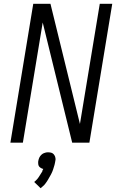

<svg xmlns="http://www.w3.org/2000/svg" viewBox="-20 -755 640 1016"><path d="M35 0 156 -735H247L403 -99L508 -735H574L453 0H362L206 -636L101 0ZM195 241 161 208Q166 204 170 200Q174 196 178 191.5Q182 187 185 182Q188 177 191 172.5Q194 168 198 161.5Q202 155 204 152V149L209 139Q206 138 202.5 137Q199 136 196.5 134Q194 132 191.5 130.5Q189 129 187 126Q185 123 184 120.5Q183 118 182.5 114.5Q182 111 182 107Q182 103 182 101L183 95Q184 91 185 87Q186 83 188 79Q190 75 192.5 71.5Q195 68 198 65Q201 62 204.5 59.5Q208 57 212 55.5Q216 54 221.5 52.5Q227 51 229 51H235Q239 51 243 51.5Q247 52 251 53Q255 54 258 56Q261 58 263.5 60.5Q266 63 268 66.5Q270 70 271.5 73.5Q273 77 273.5 82Q274 87 274 89L273 95Q272 101 271 106.5Q270 112 268.5 117.5Q267 123 265 129Q263 135 261.5 140.5Q260 146 257.5 151.5Q255 157 252.5 162.5Q250 168 247 173Q244 178 241 183.5Q238 189 234.5 195Q231 201 228 205.5Q225 210 220.5 216Q216 222 214 224Z"/></svg>

Font: Iosevka Aile Light
Style: Italic
Weight: 300
Italic angle: -9°
Designer: Belleve Invis
Foundry: Belleve Invis
Version: Version 31.1.0; ttfautohint (v1.8.4)